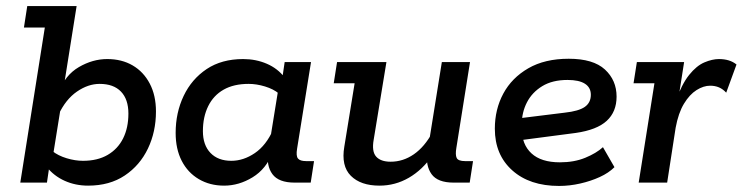

<svg xmlns="http://www.w3.org/2000/svg" viewBox="-20 -603 2452 634"><path d="M271 10Q229 10 193.5 -6Q158 -22 134 -52L145 -68L135 0H47L128 -512H59L70 -583H233L190 -313L174 -299Q195 -355 240.5 -381.5Q286 -408 334 -408Q382 -408 418 -387Q454 -366 474.5 -327Q495 -288 495 -235Q495 -168 468.5 -112.5Q442 -57 392 -23.5Q342 10 271 10ZM254 -72Q302 -72 335.5 -91.5Q369 -111 386.5 -146Q404 -181 404 -228Q404 -275 379.5 -300.5Q355 -326 309 -326Q271 -326 234 -300.5Q197 -275 173 -224L182 -257L154 -83L153 -104Q172 -89 200 -80.5Q228 -72 254 -72Z M720 10Q673 10 636.5 -11.5Q600 -33 580 -72Q560 -111 560 -164Q560 -231 586.5 -286.5Q613 -342 662.5 -375Q712 -408 783 -408Q825 -408 861 -392.5Q897 -377 920 -347L911 -337L920 -398H1007L961 -112Q957 -88 964 -79.5Q971 -71 991 -71H1017L1006 0H953Q900 0 879.5 -28Q859 -56 866 -100L869 -121L880 -99Q859 -45 814 -17.5Q769 10 720 10ZM744 -72Q784 -72 821.5 -97.5Q859 -123 882 -175L872 -142L900 -315L901 -294Q883 -309 855 -317.5Q827 -326 801 -326Q752 -326 718.5 -307Q685 -288 667.5 -252.5Q650 -217 650 -170Q650 -124 675 -98Q700 -72 744 -72Z M1233 10Q1171 10 1138.5 -22.5Q1106 -55 1117 -119L1151 -328H1082L1093 -398H1256L1214 -142Q1207 -103 1222 -86Q1237 -69 1270 -69Q1311 -69 1346.5 -93.5Q1382 -118 1408 -166L1396 -130L1439 -398H1532L1487 -115Q1483 -92 1488 -81.5Q1493 -71 1516 -71H1542L1531 0H1478Q1425 0 1405 -28Q1385 -56 1391 -100L1393 -116L1409 -91Q1375 -42 1330 -16Q1285 10 1233 10Z M1826 11Q1729 11 1671.5 -40.5Q1614 -92 1614 -178Q1614 -242 1642 -294Q1670 -346 1724.5 -377.5Q1779 -409 1858 -409Q1939 -409 1977.5 -373.5Q2016 -338 2016 -284Q2016 -234 1983.5 -204Q1951 -174 1881 -164L1667 -136V-209L1845 -231Q1891 -236 1911 -250Q1931 -264 1931 -290Q1931 -314 1911.5 -326.5Q1892 -339 1854 -339Q1804 -339 1770.5 -318.5Q1737 -298 1720 -265Q1703 -232 1703 -193V-178Q1703 -126 1735 -96.5Q1767 -67 1829 -67Q1876 -67 1912.5 -82Q1949 -97 1971 -117L2009 -51Q1990 -32 1960.5 -18.5Q1931 -5 1896 3Q1861 11 1826 11Z M2089 0 2141 -328H2072L2083 -398H2239L2217 -257L2210 -266Q2231 -325 2255.5 -355.5Q2280 -386 2306 -397Q2332 -408 2354 -408Q2390 -408 2412 -390L2378 -297Q2367 -309 2354 -314.5Q2341 -320 2325 -320Q2303 -320 2280 -305.5Q2257 -291 2238.5 -260.5Q2220 -230 2211 -181L2183 0Z"/></svg>

Font: Rokkitt Medium
Style: Italic
Weight: 500
Italic angle: -9°
Designer: Vernon Adams
Foundry: Vernon Adams
Version: Version 3.103